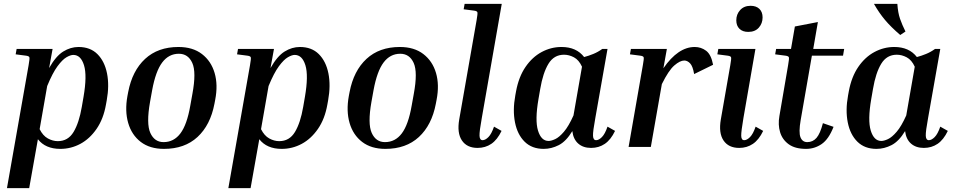

<svg xmlns="http://www.w3.org/2000/svg" viewBox="-20 -760 4938 993"><path d="M292 10Q215 10 176 -40L131 213H16L128 -423Q134 -457 132 -463.5Q130 -470 115 -472L61 -479L66 -507H252L234 -408Q269 -470 307 -493.5Q345 -517 386 -517Q447 -517 484 -480Q521 -443 533.5 -380.5Q546 -318 532 -241L528 -219Q515 -145 479.5 -93.5Q444 -42 395.5 -16Q347 10 292 10ZM359 -476Q345 -476 324 -464Q303 -452 277.5 -417.5Q252 -383 224 -315L185 -92Q202 -58 227.5 -44Q253 -30 279 -30Q332 -30 360.5 -77.5Q389 -125 403 -207L412 -259Q431 -369 414.5 -422.5Q398 -476 359 -476Z M1093 -244 1089 -223Q1068 -113 1001.5 -51.5Q935 10 828 10Q755 10 708 -26Q661 -62 643 -124Q625 -186 639 -263L643 -284Q664 -394 730.5 -455.5Q797 -517 903 -517Q977 -517 1024.5 -480.5Q1072 -444 1090 -382.5Q1108 -321 1093 -244ZM975 -274Q996 -387 974.5 -434.5Q953 -482 905 -482Q853 -482 819 -437Q785 -392 767 -294L756 -233Q736 -120 757.5 -72.5Q779 -25 826 -25Q879 -25 913 -70Q947 -115 964 -213Z M1437 10Q1360 10 1321 -40L1276 213H1161L1273 -423Q1279 -457 1277 -463.5Q1275 -470 1260 -472L1206 -479L1211 -507H1397L1379 -408Q1414 -470 1452 -493.5Q1490 -517 1531 -517Q1592 -517 1629 -480Q1666 -443 1678.5 -380.5Q1691 -318 1677 -241L1673 -219Q1660 -145 1624.5 -93.5Q1589 -42 1540.5 -16Q1492 10 1437 10ZM1504 -476Q1490 -476 1469 -464Q1448 -452 1422.5 -417.5Q1397 -383 1369 -315L1330 -92Q1347 -58 1372.5 -44Q1398 -30 1424 -30Q1477 -30 1505.5 -77.5Q1534 -125 1548 -207L1557 -259Q1576 -369 1559.5 -422.5Q1543 -476 1504 -476Z M2238 -244 2234 -223Q2213 -113 2146.5 -51.5Q2080 10 1973 10Q1900 10 1853 -26Q1806 -62 1788 -124Q1770 -186 1784 -263L1788 -284Q1809 -394 1875.5 -455.5Q1942 -517 2048 -517Q2122 -517 2169.5 -480.5Q2217 -444 2235 -382.5Q2253 -321 2238 -244ZM2120 -274Q2141 -387 2119.5 -434.5Q2098 -482 2050 -482Q1998 -482 1964 -437Q1930 -392 1912 -294L1901 -233Q1881 -120 1902.5 -72.5Q1924 -25 1971 -25Q2024 -25 2058 -70Q2092 -115 2109 -213Z M2378 -712 2383 -740H2575L2472 -151Q2459 -80 2460 -57.5Q2461 -35 2476 -35Q2490 -35 2506 -51Q2522 -67 2535 -105L2574 -83Q2552 -37 2521 -16Q2490 5 2450 5Q2395 5 2369 -33.5Q2343 -72 2355 -142L2445 -656Q2451 -690 2449 -696.5Q2447 -703 2432 -705Z M3037 5Q2996 5 2970.5 -17.5Q2945 -40 2940 -82Q2908 -29 2870 -9.5Q2832 10 2792 10Q2731 10 2693.5 -27Q2656 -64 2643.5 -127Q2631 -190 2645 -266L2649 -288Q2663 -363 2698 -414Q2733 -465 2781.5 -491Q2830 -517 2884 -517Q2961 -517 3001 -465Q3024 -471 3048.5 -481Q3073 -491 3095 -507H3122L3059 -150Q3046 -80 3047 -57.5Q3048 -35 3063 -35Q3077 -35 3093 -51Q3109 -67 3122 -105L3161 -83Q3139 -37 3108 -16Q3077 5 3037 5ZM2765 -248Q2746 -138 2762.5 -84.5Q2779 -31 2817 -31Q2831 -31 2851.5 -40.5Q2872 -50 2896.5 -78.5Q2921 -107 2946 -163L2990 -415Q2974 -450 2948.5 -463.5Q2923 -477 2897 -477Q2845 -477 2816.5 -430Q2788 -383 2774 -300Z M3519 -447Q3497 -447 3467.5 -421.5Q3438 -396 3403 -325L3346 0H3231L3305 -424Q3311 -457 3309 -463.5Q3307 -470 3292 -472L3238 -479L3243 -507H3429L3411 -407Q3487 -517 3573 -517Q3606 -517 3632 -497.5Q3658 -478 3668 -425L3570 -377Q3563 -418 3549 -432.5Q3535 -447 3519 -447Z M3850 -595Q3821 -595 3804.5 -611Q3788 -627 3788 -655Q3788 -686 3808 -708Q3828 -730 3862 -730Q3891 -730 3907.5 -714Q3924 -698 3924 -670Q3924 -639 3904.5 -617Q3885 -595 3850 -595ZM3690 -479 3695 -507H3887L3825 -150Q3813 -80 3813.5 -57.5Q3814 -35 3829 -35Q3843 -35 3859 -51Q3875 -67 3888 -105L3927 -83Q3905 -37 3874 -16Q3843 5 3803 5Q3748 5 3722 -33.5Q3696 -72 3708 -142L3757 -423Q3763 -457 3761 -463.5Q3759 -470 3744 -472Z M4291 -104Q4266 -40 4229.5 -15Q4193 10 4149 10Q4092 10 4059 -14Q4026 -38 4014.5 -76.5Q4003 -115 4011 -160L4056 -423Q4062 -457 4060 -463.5Q4058 -470 4043 -472L3989 -479L3994 -507H4071L4091 -623L4210 -646L4186 -507H4346L4340 -472H4179L4121 -139Q4110 -75 4120 -50Q4130 -25 4155 -25Q4184 -25 4203 -47Q4222 -69 4236 -123Z M4758 5Q4717 5 4691.5 -17.5Q4666 -40 4661 -82Q4629 -29 4591 -9.5Q4553 10 4513 10Q4452 10 4414.5 -27Q4377 -64 4364.5 -127Q4352 -190 4366 -266L4370 -288Q4384 -363 4419 -414Q4454 -465 4502.5 -491Q4551 -517 4605 -517Q4682 -517 4722 -465Q4745 -471 4769.5 -481Q4794 -491 4816 -507H4843L4780 -150Q4767 -80 4768 -57.5Q4769 -35 4784 -35Q4798 -35 4814 -51Q4830 -67 4843 -105L4882 -83Q4860 -37 4829 -16Q4798 5 4758 5ZM4486 -248Q4467 -138 4483.5 -84.5Q4500 -31 4538 -31Q4552 -31 4572.5 -40.5Q4593 -50 4617.5 -78.5Q4642 -107 4667 -163L4711 -415Q4695 -450 4669.5 -463.5Q4644 -477 4618 -477Q4566 -477 4537.5 -430Q4509 -383 4495 -300ZM4636 -579Q4588 -620 4557 -657Q4526 -694 4500 -740H4621Q4624 -694 4635 -662.5Q4646 -631 4663 -597Z"/></svg>

Font: Inria Serif
Style: Bold Italic
Weight: 700
Italic angle: -10°
Designer: Black Foundry Team
Foundry: Black Foundry
Version: Version 1.000; ttfautohint (v1.8.3)